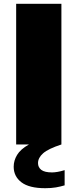

<svg xmlns="http://www.w3.org/2000/svg" viewBox="-20 -760 408 1010"><path d="M65 0V-740H303V0ZM218 230Q133.5 230 92.8 199Q52 168 52 117Q52 84.5 70 54.8Q88 25 130.5 1Q173 -23 247 -39L303 0Q234 22.5 207 46.2Q180 70 180 98Q180 120.5 197.5 133.8Q215 147 254 147Q266 147 282.5 144.2Q299 141.5 320 135V215Q298.5 221.5 274 225.8Q249.5 230 218 230Z"/></svg>

Font: Encode Sans Exp Black
Style: Regular
Weight: 900
Width: 7
Designer: Multiple Designers
Foundry: Impallari Type
Version: Version 3.002; ttfautohint (v1.8.3) -l 8 -r 50 -G 200 -x 14 